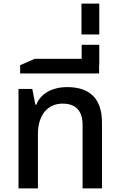

<svg xmlns="http://www.w3.org/2000/svg" viewBox="-20 -1038 659 1058"><path d="M82 0H189V-301C189 -398 238 -467 325 -467C397 -467 435 -428 435 -350V0H542V-362C542 -497 472 -558 351 -558C264 -558 203 -520 180 -461H175L158 -548H82Z M527 -791H430V-714H172L91 -679V-633H526V-678H527Z M429 -848H527V-1018H429Z"/></svg>

Font: Noto Sans Thai Medium
Style: Regular
Weight: 500
Designer: Monotype Design Team
Foundry: Monotype Imaging Inc.
Version: Version 1.901